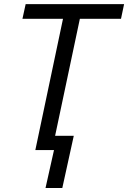

<svg xmlns="http://www.w3.org/2000/svg" viewBox="-20 -734 627 939"><path d="M244.1 0H152.8L288.1 -642.1H89.8L105.5 -713.9H586.9L571.8 -642.1H370.6L249.5 -69.8H340.8L284.7 185.5H202.6Z"/></svg>

Font: Viking Open Sans
Style: Italic
Weight: 400
Italic angle: -12°
Foundry: Ascender Corporation
Version: Version 2.000